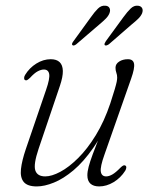

<svg xmlns="http://www.w3.org/2000/svg" viewBox="-20 -661 537 689"><path d="M429.5 -67Q433.5 -65 433.2 -59.8Q433 -54.5 429.5 -48.5Q413 -22.5 387.5 -7.2Q362 8 336 8Q315.5 8 304.5 -2Q293.5 -12 293.5 -32Q293.5 -45 298.2 -63Q303 -81 312.8 -107.5Q322.5 -134 337.5 -172Q352.5 -210 372.5 -263L379 -254Q350 -181 315 -130.8Q280 -80.5 243.8 -50Q207.5 -19.5 173.5 -5.8Q139.5 8 112 8Q78.5 8 65.2 -8Q52 -24 55.2 -54.2Q58.5 -84.5 73 -127L145.5 -339Q159.5 -379.5 156.5 -395.5Q153.5 -411.5 137.5 -411.5Q127.5 -411.5 115.5 -405.2Q103.5 -399 87.5 -381.5Q81.5 -376 77.8 -373.8Q74 -371.5 70 -373.5Q66.5 -375.5 66.5 -380.8Q66.5 -386 70 -392Q85.5 -417.5 110.5 -433Q135.5 -448.5 162 -448.5Q183 -448.5 194 -438Q205 -427.5 205.5 -406.5Q206 -385.5 195 -353L118.5 -127Q99.5 -70.5 106.8 -49.2Q114 -28 142.5 -28Q165.5 -28 196.5 -44.5Q227.5 -61 260.5 -93.8Q293.5 -126.5 323.8 -175.8Q354 -225 376 -290.5Q386.5 -323 391.8 -340.8Q397 -358.5 398.8 -367.5Q400.5 -376.5 400.5 -382.5Q400.5 -392 397.5 -400Q394.5 -408 394.5 -418Q394.5 -431.5 407.5 -440Q420.5 -448.5 439 -448.5Q458 -448.5 461 -432.5Q464 -416.5 450.5 -378.5L355 -106.5Q339 -62 341.8 -45Q344.5 -28 361 -28Q371 -28 383 -34.8Q395 -41.5 412.5 -59.5Q417.5 -64.5 421.8 -66.8Q426 -69 429.5 -67ZM305.5 -598.5Q319.5 -618.5 331.5 -630.2Q343.5 -642 358 -640.5Q368.5 -640 372.8 -632.5Q377 -625 373 -614Q369 -603.5 359.5 -594Q350 -584.5 338 -574.5L253.5 -502Q249.5 -499 246 -498Q242.5 -497 240 -499Q237.5 -501 238.8 -504.8Q240 -508.5 243.5 -513ZM422.5 -599Q437 -619 449 -630.5Q461 -642 475 -640.5Q485.5 -639.5 489.8 -632.2Q494 -625 490 -613.5Q485.5 -603 476 -593.8Q466.5 -584.5 454 -574.5L370.5 -502Q366 -499 362.2 -498Q358.5 -497 356 -499Q354 -501.5 355.5 -505.2Q357 -509 360 -513.5Z"/></svg>

Font: Fraunces 72pt Soft Wonky ExtraLight
Style: Italic
Weight: 250
Italic angle: -16°
Version: Version 1.000;[b76b70a41]